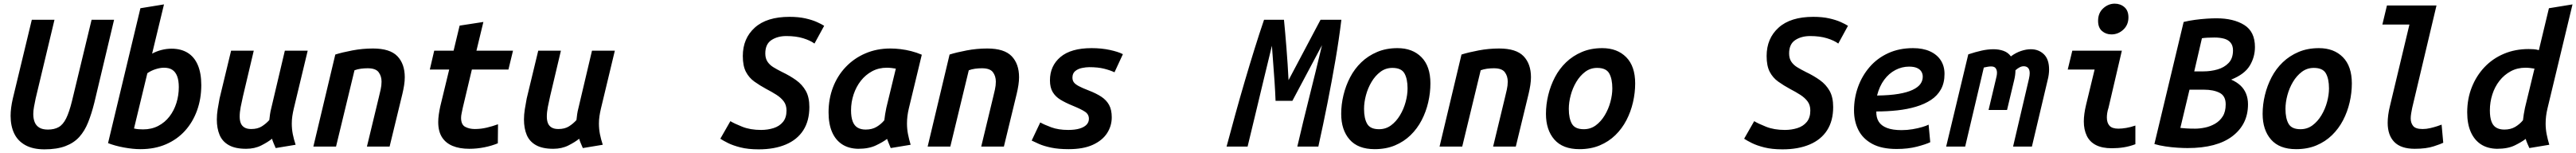

<svg xmlns="http://www.w3.org/2000/svg" viewBox="-20 -801 14091 836"><path d="M223 15Q160 15 118.5 -8Q77 -31 57.5 -72Q38 -113 38 -168Q38 -189 41 -212.5Q44 -236 50 -262L154 -693H278L175 -263Q170 -239 166 -217.5Q162 -196 162 -178Q162 -153 169.5 -134Q177 -115 194.5 -104Q212 -93 242 -93Q277 -93 301 -106.5Q325 -120 342 -154.5Q359 -189 374 -250L481 -693H604L496 -240Q481 -180 462 -132.5Q443 -85 413.5 -52.5Q384 -20 337.5 -2.5Q291 15 223 15Z M748 14Q708 14 658.5 5Q609 -4 571 -19L748 -756L877 -777L812 -508Q836 -521 863.5 -528Q891 -535 918 -535Q970 -535 1006.5 -512.5Q1043 -490 1062 -445.5Q1081 -401 1081 -336Q1081 -262 1058 -198Q1035 -134 992 -86.5Q949 -39 887.5 -12.5Q826 14 748 14ZM763 -94Q809 -94 845.5 -113Q882 -132 907 -164.5Q932 -197 945 -238.5Q958 -280 958 -325Q958 -361 949 -384.5Q940 -408 922.5 -419.5Q905 -431 877 -431Q856 -431 831 -423Q806 -415 786 -401L713 -99Q725 -96 738 -95Q751 -94 763 -94Z M1326 12Q1267 12 1231.5 -8Q1196 -28 1181 -64Q1166 -100 1166 -148Q1166 -175 1170.5 -203.5Q1175 -232 1181 -263L1244 -524H1368L1309 -275Q1302 -245 1296.5 -216.5Q1291 -188 1291 -164Q1291 -143 1297 -128Q1303 -113 1317 -104.5Q1331 -96 1354 -96Q1389 -96 1412 -110.5Q1435 -125 1453 -145Q1455 -162 1457 -177Q1459 -192 1464 -211L1538 -524H1663L1587 -208Q1582 -187 1579 -167Q1576 -147 1576 -126Q1576 -96 1581.5 -68Q1587 -40 1597 -10L1488 8Q1484 -1 1477 -17.5Q1470 -34 1468 -43Q1446 -25 1409.5 -6.5Q1373 12 1326 12Z M1694 0 1814 -503Q1852 -515 1907.5 -525.5Q1963 -536 2020 -536Q2113 -536 2153.5 -494Q2194 -452 2194 -379Q2194 -359 2190.5 -336Q2187 -313 2181 -288L2111 0H1987L2052 -269Q2057 -289 2062 -311.5Q2067 -334 2067 -355Q2067 -385 2051 -406.5Q2035 -428 1991 -428Q1972 -428 1953.5 -425.5Q1935 -423 1919 -417L1818 0Z M2547 12Q2493 12 2455 -4Q2417 -20 2397 -52Q2377 -84 2377 -134Q2377 -153 2380 -174.5Q2383 -196 2388 -219L2437 -421H2331L2355 -524H2461L2494 -661L2624 -681L2586 -524H2786L2761 -421H2561L2511 -211Q2508 -196 2505 -182Q2502 -168 2502 -157Q2502 -120 2524.5 -108Q2547 -96 2577 -96Q2610 -96 2642 -103.5Q2674 -111 2704 -122L2703 -18Q2669 -4 2628.5 4Q2588 12 2547 12Z M3006 12Q2947 12 2911.5 -8Q2876 -28 2861 -64Q2846 -100 2846 -148Q2846 -175 2850.5 -203.5Q2855 -232 2861 -263L2924 -524H3048L2989 -275Q2982 -245 2976.5 -216.5Q2971 -188 2971 -164Q2971 -143 2977 -128Q2983 -113 2997 -104.5Q3011 -96 3034 -96Q3069 -96 3092 -110.5Q3115 -125 3133 -145Q3135 -162 3137 -177Q3139 -192 3144 -211L3218 -524H3343L3267 -208Q3262 -187 3259 -167Q3256 -147 3256 -126Q3256 -96 3261.5 -68Q3267 -40 3277 -10L3168 8Q3164 -1 3157 -17.5Q3150 -34 3148 -43Q3126 -25 3089.5 -6.5Q3053 12 3006 12Z M4130 15Q4072 15 4030.5 4.5Q3989 -6 3962 -19.5Q3935 -33 3920 -43L3975 -139Q3996 -126 4040 -108.5Q4084 -91 4143 -91Q4179 -91 4211 -101Q4243 -111 4262.5 -134.5Q4282 -158 4282 -197Q4282 -227 4267 -247Q4252 -267 4227 -283Q4202 -299 4171 -315Q4136 -334 4106.5 -355Q4077 -376 4060 -408.5Q4043 -441 4043 -495Q4043 -591 4108.5 -650Q4174 -709 4298 -709Q4348 -709 4385.5 -700.5Q4423 -692 4448.5 -680.5Q4474 -669 4488 -660L4435 -563Q4412 -580 4373 -592Q4334 -604 4281 -604Q4233 -604 4199.5 -582Q4166 -560 4166 -509Q4166 -482 4178 -464Q4190 -446 4210.5 -433.5Q4231 -421 4257 -408Q4301 -387 4334.5 -363Q4368 -339 4387.5 -304.5Q4407 -270 4407 -216Q4407 -141 4374 -89.5Q4341 -38 4278.5 -11.5Q4216 15 4130 15Z M4674 12Q4622 11 4586 -12.5Q4550 -36 4531 -80Q4512 -124 4512 -187Q4512 -261 4536.5 -324.5Q4561 -388 4606.5 -435.5Q4652 -483 4714 -509.5Q4776 -536 4850 -536Q4877 -536 4906 -532.5Q4935 -529 4964.5 -521.5Q4994 -514 5022 -502L4951 -208Q4946 -187 4943.5 -167Q4941 -147 4941 -126Q4941 -96 4946.5 -68Q4952 -40 4961 -10L4852 8Q4848 -1 4841.5 -17.5Q4835 -34 4832 -42Q4810 -25 4771 -6.5Q4732 12 4674 12ZM4715 -93Q4750 -93 4775 -108Q4800 -123 4817 -144Q4819 -161 4821.5 -177Q4824 -193 4828 -212L4880 -426Q4870 -428 4856 -429.5Q4842 -431 4831 -431Q4786 -431 4750 -411.5Q4714 -392 4688.5 -359.5Q4663 -327 4649 -285Q4635 -243 4635 -198Q4635 -161 4644 -137.5Q4653 -114 4671 -103.5Q4689 -93 4715 -93Z M5054 0 5174 -503Q5212 -515 5267.5 -525.5Q5323 -536 5380 -536Q5473 -536 5513.5 -494Q5554 -452 5554 -379Q5554 -359 5550.5 -336Q5547 -313 5541 -288L5471 0H5347L5412 -269Q5417 -289 5422 -311.5Q5427 -334 5427 -355Q5427 -385 5411 -406.5Q5395 -428 5351 -428Q5332 -428 5313.5 -425.5Q5295 -423 5279 -417L5178 0Z M5825 14Q5769 14 5729 5.5Q5689 -3 5663 -14.5Q5637 -26 5623 -33L5670 -132Q5691 -120 5730 -105.5Q5769 -91 5823 -91Q5860 -91 5885 -98.5Q5910 -106 5923 -119.5Q5936 -133 5936 -152Q5936 -176 5915.5 -190Q5895 -204 5846 -224Q5807 -240 5780 -256.5Q5753 -273 5738 -298Q5723 -323 5723 -362Q5723 -441 5780.5 -489.5Q5838 -538 5951 -538Q6005 -538 6051 -528Q6097 -518 6122 -505L6076 -406Q6053 -417 6019.5 -425.5Q5986 -434 5938 -434Q5920 -434 5898 -429.5Q5876 -425 5861 -412.5Q5846 -400 5846 -377Q5846 -362 5853.5 -351.5Q5861 -341 5880.5 -330.5Q5900 -320 5934 -307Q5976 -291 6004 -272.5Q6032 -254 6046.5 -227.5Q6061 -201 6061 -160Q6061 -113 6035.5 -73.5Q6010 -34 5958 -10Q5906 14 5825 14Z M6689 0Q6712 -86 6737 -176.5Q6762 -267 6788.5 -357Q6815 -447 6841.5 -532Q6868 -617 6894 -693H7003Q7006 -663 7009.5 -623.5Q7013 -584 7016.5 -540Q7020 -496 7023 -450.5Q7026 -405 7028 -363L7203 -693H7317Q7304 -586 7284.5 -472.5Q7265 -359 7241.5 -240.5Q7218 -122 7191 0H7076Q7091 -66 7108 -135Q7125 -204 7142.5 -274.5Q7160 -345 7177.5 -415.5Q7195 -486 7211 -554L7049 -250H6957Q6955 -302 6951.5 -354.5Q6948 -407 6944 -457Q6940 -507 6937 -551Q6914 -458 6891.5 -363.5Q6869 -269 6847 -178Q6825 -87 6804 0Z M7499 14Q7408 14 7362 -38.5Q7316 -91 7316 -179Q7316 -230 7328.5 -281.5Q7341 -333 7365 -379Q7389 -425 7426 -460.5Q7463 -496 7512.5 -517Q7562 -538 7624 -538Q7706 -538 7755 -488.5Q7804 -439 7804 -345Q7804 -294 7792 -242Q7780 -190 7756 -144Q7732 -98 7695.5 -62.5Q7659 -27 7610 -6.5Q7561 14 7499 14ZM7523 -95Q7560 -95 7588.5 -116Q7617 -137 7637.5 -171Q7658 -205 7668.5 -244Q7679 -283 7679 -318Q7679 -370 7662 -400Q7645 -430 7596 -430Q7559 -430 7530.5 -408.5Q7502 -387 7482 -353.5Q7462 -320 7451.5 -281Q7441 -242 7441 -206Q7441 -154 7458 -124.5Q7475 -95 7523 -95Z M7854 0 7974 -503Q8012 -515 8067.5 -525.5Q8123 -536 8180 -536Q8273 -536 8313.5 -494Q8354 -452 8354 -379Q8354 -359 8350.5 -336Q8347 -313 8341 -288L8271 0H8147L8212 -269Q8217 -289 8222 -311.5Q8227 -334 8227 -355Q8227 -385 8211 -406.5Q8195 -428 8151 -428Q8132 -428 8113.5 -425.5Q8095 -423 8079 -417L7978 0Z M8619 14Q8528 14 8482 -38.5Q8436 -91 8436 -179Q8436 -230 8448.5 -281.5Q8461 -333 8485 -379Q8509 -425 8546 -460.5Q8583 -496 8632.5 -517Q8682 -538 8744 -538Q8826 -538 8875 -488.5Q8924 -439 8924 -345Q8924 -294 8912 -242Q8900 -190 8876 -144Q8852 -98 8815.5 -62.5Q8779 -27 8730 -6.5Q8681 14 8619 14ZM8643 -95Q8680 -95 8708.5 -116Q8737 -137 8757.5 -171Q8778 -205 8788.5 -244Q8799 -283 8799 -318Q8799 -370 8782 -400Q8765 -430 8716 -430Q8679 -430 8650.5 -408.5Q8622 -387 8602 -353.5Q8582 -320 8571.5 -281Q8561 -242 8561 -206Q8561 -154 8578 -124.5Q8595 -95 8643 -95Z M9730 15Q9672 15 9630.5 4.5Q9589 -6 9562 -19.5Q9535 -33 9520 -43L9575 -139Q9596 -126 9640 -108.5Q9684 -91 9743 -91Q9779 -91 9811 -101Q9843 -111 9862.5 -134.5Q9882 -158 9882 -197Q9882 -227 9867 -247Q9852 -267 9827 -283Q9802 -299 9771 -315Q9736 -334 9706.5 -355Q9677 -376 9660 -408.5Q9643 -441 9643 -495Q9643 -591 9708.5 -650Q9774 -709 9898 -709Q9948 -709 9985.5 -700.5Q10023 -692 10048.5 -680.5Q10074 -669 10088 -660L10035 -563Q10012 -580 9973 -592Q9934 -604 9881 -604Q9833 -604 9799.5 -582Q9766 -560 9766 -509Q9766 -482 9778 -464Q9790 -446 9810.5 -433.5Q9831 -421 9857 -408Q9901 -387 9934.5 -363Q9968 -339 9987.5 -304.5Q10007 -270 10007 -216Q10007 -141 9974 -89.5Q9941 -38 9878.5 -11.5Q9816 15 9730 15Z M10354 13Q10272 13 10220.5 -15Q10169 -43 10145 -90.5Q10121 -138 10121 -198Q10121 -265 10143 -326Q10165 -387 10206.5 -435Q10248 -483 10308 -510.5Q10368 -538 10444 -538Q10498 -538 10536.5 -520.5Q10575 -503 10595.5 -471.5Q10616 -440 10616 -397Q10616 -348 10596.5 -313Q10577 -278 10542 -255Q10507 -232 10460 -218Q10413 -204 10358 -198Q10303 -192 10243 -192Q10242 -159 10256 -136.5Q10270 -114 10301 -102Q10332 -90 10381 -90Q10412 -90 10441.5 -95Q10471 -100 10494.5 -107Q10518 -114 10529 -120L10538 -24Q10513 -12 10464.5 0.5Q10416 13 10354 13ZM10247 -279Q10317 -280 10364.5 -288Q10412 -296 10441.5 -310Q10471 -324 10484 -342Q10497 -360 10497 -382Q10497 -398 10489 -410.5Q10481 -423 10464.5 -430Q10448 -437 10422 -437Q10383 -437 10347.5 -418.5Q10312 -400 10286 -365Q10260 -330 10247 -279Z M10625 0 10746 -504Q10785 -517 10819 -524.5Q10853 -532 10884 -532Q10914 -532 10939 -523Q10964 -514 10979 -493Q11006 -513 11034.5 -522.5Q11063 -532 11088 -532Q11131 -532 11159.5 -504.5Q11188 -477 11188 -421Q11188 -408 11186 -393Q11184 -378 11180 -363L11094 0H10991L11078 -371Q11080 -379 11081 -387.5Q11082 -396 11082 -401Q11082 -420 11073.5 -429.5Q11065 -439 11049 -439Q11038 -439 11026.5 -433Q11015 -427 11004 -417Q11004 -391 10997 -363L10958 -200H10857L10897 -368Q10899 -376 10901 -385.5Q10903 -395 10903 -404Q10903 -418 10896 -428Q10889 -438 10871 -438Q10861 -438 10851 -436Q10841 -434 10831 -432L10729 0Z M11531 9Q11478 9 11444 -8.5Q11410 -26 11394 -59.5Q11378 -93 11378 -137Q11378 -157 11381 -179.5Q11384 -202 11390 -227L11437 -421H11290L11315 -524H11586L11513 -212Q11508 -197 11506 -183.5Q11504 -170 11504 -159Q11504 -130 11518.5 -114Q11533 -98 11567 -98Q11586 -98 11610 -102Q11634 -106 11660 -115V-13Q11628 -1 11596.5 4Q11565 9 11531 9ZM11529 -613Q11499 -613 11477.5 -631.5Q11456 -650 11456 -687Q11456 -730 11484 -755.5Q11512 -781 11547 -781Q11578 -781 11600 -762Q11622 -743 11622 -706Q11622 -665 11594 -639Q11566 -613 11529 -613Z M11945 8Q11922 8 11890 6Q11858 4 11824.5 -1Q11791 -6 11764 -14L11924 -681Q11952 -688 11985.5 -692.5Q12019 -697 12049.5 -699Q12080 -701 12103 -701Q12197 -701 12255.5 -664.5Q12314 -628 12314 -544Q12314 -489 12285.5 -442Q12257 -395 12184 -366Q12214 -353 12234.5 -334Q12255 -315 12265.5 -289Q12276 -263 12276 -231Q12276 -122 12191 -57Q12106 8 11945 8ZM11987 -98Q12012 -98 12041 -104Q12070 -110 12096 -125Q12122 -140 12138 -165.5Q12154 -191 12154 -231Q12154 -277 12120.5 -294Q12087 -311 12035 -311H11956L11906 -102Q11915 -101 11935.5 -99.5Q11956 -98 11987 -98ZM11982 -411H12033Q12072 -411 12109 -421.5Q12146 -432 12170 -457Q12194 -482 12194 -526Q12194 -551 12181.5 -567Q12169 -583 12146 -589.5Q12123 -596 12092 -596Q12072 -596 12053.5 -595Q12035 -594 12024 -592Z M12539 14Q12448 14 12402 -38.5Q12356 -91 12356 -179Q12356 -230 12368.5 -281.5Q12381 -333 12405 -379Q12429 -425 12466 -460.5Q12503 -496 12552.5 -517Q12602 -538 12664 -538Q12746 -538 12795 -488.5Q12844 -439 12844 -345Q12844 -294 12832 -242Q12820 -190 12796 -144Q12772 -98 12735.5 -62.5Q12699 -27 12650 -6.5Q12601 14 12539 14ZM12563 -95Q12600 -95 12628.5 -116Q12657 -137 12677.5 -171Q12698 -205 12708.5 -244Q12719 -283 12719 -318Q12719 -370 12702 -400Q12685 -430 12636 -430Q12599 -430 12570.5 -408.5Q12542 -387 12522 -353.5Q12502 -320 12491.5 -281Q12481 -242 12481 -206Q12481 -154 12498 -124.5Q12515 -95 12563 -95Z M13188 12Q13113 12 13076.5 -25Q13040 -62 13040 -130Q13040 -150 13043 -173Q13046 -196 13052 -220L13159 -667H13011L13036 -771H13307L13174 -211Q13171 -197 13168.5 -181.5Q13166 -166 13166 -154Q13166 -129 13179.5 -112.5Q13193 -96 13231 -96Q13252 -96 13273 -101Q13294 -106 13311 -111.5Q13328 -117 13335 -120L13344 -21Q13333 -15 13292 -1.5Q13251 12 13188 12Z M13638 12Q13586 11 13550 -12.5Q13514 -36 13494.5 -80Q13475 -124 13475 -187Q13475 -261 13500 -324Q13525 -387 13569.5 -434Q13614 -481 13675.5 -507Q13737 -533 13811 -533Q13825 -533 13839 -532Q13853 -531 13867 -527L13922 -756L14051 -777L13914 -208Q13909 -187 13906.5 -167Q13904 -147 13904 -126Q13904 -96 13909.5 -68Q13915 -40 13924 -10L13815 8Q13811 -1 13804 -17Q13797 -33 13795 -42Q13773 -25 13735 -6.5Q13697 12 13638 12ZM13678 -93Q13713 -93 13738 -108Q13763 -123 13780 -144Q13782 -161 13784.5 -177Q13787 -193 13791 -212L13843 -426Q13832 -428 13818.5 -429.5Q13805 -431 13794 -431Q13749 -431 13713 -411.5Q13677 -392 13651.5 -359.5Q13626 -327 13612.5 -285Q13599 -243 13599 -198Q13599 -161 13607.5 -137.5Q13616 -114 13634 -103.5Q13652 -93 13678 -93Z"/></svg>

Font: Ubuntu Sans Mono SemiBold
Style: Italic
Weight: 600
Italic angle: -13.5°
Monospace: yes
Designer: Dalton Maag Ltd
Foundry: Dalton Maag Ltd
Version: Version 1.006